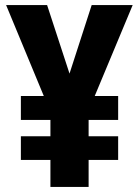

<svg xmlns="http://www.w3.org/2000/svg" viewBox="-20 -734 547 754"><path d="M253 -445 165 -714H4L152 -357H62V-263H178V-199H62V-106H178V0H328V-106H444V-199H328V-263H444V-357H352L501 -714H340Z"/></svg>

Font: Noto Sans Gurmukhi UI Condensed ExtraBold
Style: Regular
Weight: 800
Width: 3
Designer: Jelle Bosma - Monotype Design Team
Foundry: Monotype Imaging Inc.
Version: Version 2.004